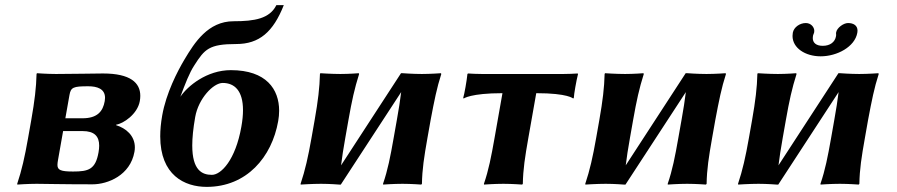

<svg xmlns="http://www.w3.org/2000/svg" viewBox="-20 -718 3502 750"><path d="M235.3 -256 251.4 -347C256.7 -377 266.4 -381 324.4 -381C359.2 -381 390.3 -371.3 390.3 -335.8C390.3 -331.9 389.9 -327.6 389.1 -323C382.1 -283 360.3 -256 302.3 -256ZM226.5 -206H302.5C349.2 -206 367.4 -185.2 367.4 -149C367.4 -141.1 366.5 -132.4 364.9 -123C353.1 -56 325.6 -48 265.6 -48C217.1 -48 204.4 -53.7 204.4 -73.9C204.4 -79.2 205.3 -85.5 206.6 -93ZM123.2 0C156.2 0 218.8 2 341.8 2C400.8 2 489 -33 505.2 -125C506.3 -131 506.8 -136.7 506.8 -142.2C506.8 -188.2 471.7 -217.4 433.6 -229L433.9 -231C461.6 -235 517.1 -272 526.1 -323C527.4 -330.1 528 -337 528 -343.7C528 -394.3 490 -431 382.2 -431C344.2 -431 270.2 -429 198.8 -429C163.8 -429 124.4 -432 124.4 -432L122.8 -429C121.5 -376 115.4 -324.5 102.1 -249L89.9 -180C76.7 -104.9 65.1 -53.5 47.2 0L47.6 3C47.6 3 88.2 0 123.2 0Z M742.5 -261C755.2 -333 813 -394 850 -394C896.5 -394 929.2 -363.2 929.2 -287.7C929.2 -268.9 927.2 -247.4 922.8 -223C899.9 -93 843.7 -35 807.7 -35C769.3 -35 731 -52.7 731 -149.8C731 -179 734.5 -215.6 742.5 -261ZM881.8 -444C787.8 -444 712.9 -382 684.5 -340C703.5 -391 720 -434 739.2 -463C779.3 -526 796.8 -546 902.8 -546C992.8 -546 1047.1 -593 1088.6 -698H1059.6C1033.2 -645 974.5 -635 892.5 -635C792.5 -635 739.6 -550.9 701.4 -487C673 -439.5 628.9 -354 613.6 -267C608.3 -237 605.9 -209.9 605.9 -185.6C605.9 -34 700.4 12 787.4 12C943.4 12 1041.9 -104 1066.7 -245C1069.1 -258.5 1070.4 -272.1 1070.4 -285.4C1070.4 -368.9 1020.6 -444 881.8 -444Z M1304.6 3H1311.3L1547.1 -358.3C1543.3 -325.6 1537.4 -290.6 1530.3 -250L1517.7 -179C1504.7 -105 1494.7 -54 1476.2 0L1476.6 3C1476.6 3 1517.2 0 1552.2 0C1586.2 0 1625.6 3 1625.6 3L1628.2 0C1629.2 -57 1636.5 -104 1649.7 -179L1662.3 -250C1676.5 -325 1686.2 -374.5 1703.8 -429L1702.4 -432C1702.4 -432 1661.8 -429 1627.8 -429C1592.8 -429 1553.4 -432 1553.4 -432H1546.4L1312.3 -72.2C1315.9 -103.6 1321.4 -137.2 1328.9 -180L1341.1 -249C1354.5 -325 1364.8 -372 1382.8 -429L1381.4 -432C1381.4 -432 1343.8 -429 1309.8 -429C1274.8 -429 1231.4 -432 1231.4 -432L1229.8 -429C1228.5 -376 1222.4 -324.5 1209.1 -249L1196.9 -180C1183.7 -104.9 1172.1 -53.5 1154.2 0L1154.6 3C1154.6 3 1199.2 0 1234.2 0C1268.5 0 1304.6 3 1304.6 3Z M1942.7 -354 1912 -180C1898.8 -105 1888.8 -54 1870.3 0L1870.7 3C1870.7 3 1911.3 0 1946.3 0C1980.3 0 2019.7 3 2019.7 3L2022.3 0C2023.3 -57 2030.6 -104 2044 -180L2074.7 -354C2199.7 -354 2219 -333 2219 -333L2221.5 -336C2222 -350 2231.3 -403 2237.9 -429L2236.3 -431C2221.1 -430 2199.9 -429 2180.9 -429H1862.9C1843.9 -429 1823.1 -430 1808.3 -431L1805.9 -429C1803.3 -403 1794 -350 1789.5 -336L1791 -333C1791 -333 1817.7 -354 1942.7 -354Z M2416.6 3H2423.3L2659.1 -358.3C2655.3 -325.6 2649.4 -290.6 2642.3 -250L2629.7 -179C2616.7 -105 2606.7 -54 2588.2 0L2588.6 3C2588.6 3 2629.2 0 2664.2 0C2698.2 0 2737.6 3 2737.6 3L2740.2 0C2741.2 -57 2748.5 -104 2761.7 -179L2774.3 -250C2788.5 -325 2798.2 -374.5 2815.8 -429L2814.4 -432C2814.4 -432 2773.8 -429 2739.8 -429C2704.8 -429 2665.4 -432 2665.4 -432H2658.4L2424.3 -72.2C2427.9 -103.6 2433.4 -137.2 2440.9 -180L2453.1 -249C2466.5 -325 2476.8 -372 2494.8 -429L2493.4 -432C2493.4 -432 2455.8 -429 2421.8 -429C2386.8 -429 2343.4 -432 2343.4 -432L2341.8 -429C2340.5 -376 2334.4 -324.5 2321.1 -249L2308.9 -180C2295.7 -104.9 2284.1 -53.5 2266.2 0L2266.6 3C2266.6 3 2311.2 0 2346.2 0C2380.5 0 2416.6 3 2416.6 3Z M3328.9 -590C3329.4 -592.9 3329.7 -595.6 3329.7 -598.1C3329.7 -618.5 3314 -628 3292.6 -628C3274.6 -628 3249.3 -609 3246.3 -592C3245.8 -589 3245.4 -587 3246 -585C3246.5 -582 3246 -579 3245.5 -576C3241.6 -554 3222.9 -539 3193.9 -539C3167.5 -539 3154.9 -551.4 3154.9 -569.4C3154.9 -571.8 3155.2 -574.4 3155.6 -577C3156 -579 3156.5 -582 3158 -585C3160 -588.8 3160.8 -592.3 3160.8 -597.3C3160.8 -612.2 3147.7 -628 3127.6 -628C3104.6 -628 3080.8 -612 3076.9 -590C3076.2 -585.8 3075.8 -581.6 3075.8 -577.6C3075.8 -530.3 3125.8 -498 3185.7 -498C3249.7 -498 3319.2 -535 3328.9 -590ZM3013.4 3H3020.1L3255.8 -358.3C3252 -325.6 3246.1 -290.6 3239 -250L3226.5 -179C3213.4 -105 3203.4 -54 3184.9 0L3185.4 3C3185.4 3 3225.9 0 3260.9 0C3294.9 0 3334.4 3 3334.4 3L3336.9 0C3337.9 -57 3345.2 -104 3358.5 -179L3371 -250C3385.2 -325 3394.9 -374.5 3412.5 -429L3411.1 -432C3411.1 -432 3370.5 -429 3336.5 -429C3301.5 -429 3262.1 -432 3262.1 -432H3255.1L3021 -72.2C3024.7 -103.6 3030.1 -137.2 3037.6 -180L3049.8 -249C3063.2 -325 3073.5 -372 3091.5 -429L3090.1 -432C3090.1 -432 3052.5 -429 3018.5 -429C2983.5 -429 2940.1 -432 2940.1 -432L2938.5 -429C2937.2 -376 2931.1 -324.5 2917.8 -249L2905.6 -180C2892.4 -104.9 2880.8 -53.5 2862.9 0L2863.4 3C2863.4 3 2907.9 0 2942.9 0C2977.2 0 3013.4 3 3013.4 3Z"/></svg>

Font: Linux Biolinum O 
Style: Bold Italic
Weight: 700
Designer: Philipp H. Poll
Foundry: Philipp H. Poll
Version: Version 1.3.2